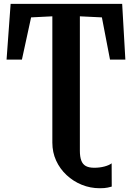

<svg xmlns="http://www.w3.org/2000/svg" viewBox="-20 -763 683 994"><path d="M496.5 211.5Q447.5 211.5 403.2 193.5Q359 175.5 324.5 143.2Q290 111 270.5 68.2Q251 25.5 251 -24.5V-678.5L141 -673L93.5 -454.5H14L35 -743H612.5L629 -454.5H549.5L507.5 -673L393.5 -678.5V18Q393.5 48.5 400.8 68Q408 87.5 424.2 96.5Q440.5 105.5 468 105.5Q496 105.5 520.5 99Q545 92.5 558 82.5L558.5 203Q552 205 537.2 208.2Q522.5 211.5 496.5 211.5Z"/></svg>

Font: Merriweather 24pt SemiCondensed
Style: Bold
Weight: 700
Width: 4
Designer: Eben Sorkin
Foundry: Eben Sorkin
Version: Version 2.100